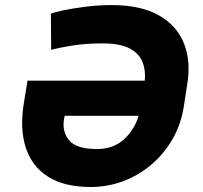

<svg xmlns="http://www.w3.org/2000/svg" viewBox="-20 -742 818 772"><path d="M344.5 9.9Q239 9.9 173.5 -31.4Q108 -72.8 83.5 -148.8Q58.9 -224.8 76 -328.1L90.6 -417.6H562.1Q566.4 -459.2 552.7 -493.3Q539.1 -527.3 500.9 -547.4Q462.7 -567.5 393.5 -567.5Q323.9 -567.5 270.6 -558.8Q217.3 -550.1 185.7 -541.9L184.7 -687.1Q196 -692.1 234 -700.3Q272 -708.5 324 -715Q376.1 -721.6 429 -721.6Q546.2 -721.6 619 -680.2Q691.8 -638.8 720.2 -566.1Q748.6 -493.3 732.2 -398.8L718.4 -310Q706.7 -239.3 672.6 -180.8Q638.5 -122.2 587.7 -79.4Q536.9 -36.6 474.8 -13.3Q412.6 9.9 344.5 9.9ZM537.6 -276.3H240.1L237.2 -261.7Q229.4 -211.3 258.7 -177Q288 -142.8 370 -142.8Q435 -142.8 477.5 -180.9Q519.9 -219.1 537.6 -276.3Z"/></svg>

Font: Inter UI Extra Bold
Style: Italic
Weight: 800
Italic angle: 9.39999°
Designer: Rasmus Andersson
Foundry: rsms
Version: 3.2;8d6f07862